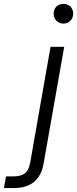

<svg xmlns="http://www.w3.org/2000/svg" viewBox="-130 -744 395 984"><path d="M-110 220 -99 160H-61Q-22 160 -2 144Q18 128 25 88L129 -504H199L94 91Q87 135 67 163.5Q47 192 15.5 206Q-16 220 -61 220ZM195 -623Q174 -623 159.5 -637.5Q145 -652 145 -674Q145 -697 159.5 -710.5Q174 -724 195 -724Q216 -724 230.5 -710.5Q245 -697 245 -674Q245 -652 230.5 -637.5Q216 -623 195 -623Z"/></svg>

Font: DM Sans Light
Style: Italic
Weight: 300
Italic angle: -10°
Designer: Colophon Foundry, Jonny Pinhorn
Foundry: Colophon Foundry
Version: Version 4.004;gftools[0.9.30]